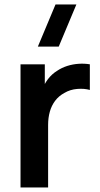

<svg xmlns="http://www.w3.org/2000/svg" viewBox="-20 -822 439 842"><path d="M237.5 -617.5H146L223.5 -802.5H315ZM70 0V-540H176.5V-408.5L163.5 -425.5Q173.5 -452.5 190.2 -474.8Q207 -497 230.5 -511.5Q250.5 -525 274.8 -532.8Q299 -540.5 324.5 -542.2Q350 -544 374 -540V-427.5Q350 -434.5 318.8 -432Q287.5 -429.5 262.5 -414.5Q237.5 -401 221.8 -380Q206 -359 198.5 -332.2Q191 -305.5 191 -274.5V0Z"/></svg>

Font: Manrope ExtraLight
Style: Bold
Weight: 700
Version: Version 4.504